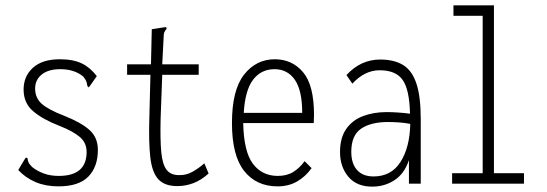

<svg xmlns="http://www.w3.org/2000/svg" viewBox="-20 -685 2040 716"><path d="M198 10Q150 10 112.5 -6Q75 -22 48 -51L72 -91L77 -98L83 -94Q83 -88 86 -80.5Q89 -73 100 -62Q119 -47 143.5 -38Q168 -29 199 -29Q303 -29 303 -118Q303 -152 278.5 -173.5Q254 -195 201 -216Q141 -239 104.5 -269.5Q68 -300 68 -351Q68 -401 103 -432.5Q138 -464 203 -464Q253 -464 285 -448.5Q317 -433 341 -401L317 -367L311 -359L306 -364Q305 -370 303 -378Q301 -386 291 -399Q258 -427 205 -427Q160 -427 135.5 -407Q111 -387 111 -355Q111 -320 135.5 -298Q160 -276 220 -253Q283 -228 314 -200Q345 -172 345 -126Q345 -63 309.5 -26.5Q274 10 198 10Z M641 9Q594 9 570.5 -16.5Q547 -42 540.5 -98.5Q534 -155 537 -248L541 -406H454V-445H543L546 -576L591 -583L600 -584L601 -577Q596 -572 593 -565Q590 -558 590 -541L585 -445H721V-406H585L579 -243Q577 -163 581.5 -117Q586 -71 601.5 -51.5Q617 -32 647 -32Q674 -31 698 -44.5Q722 -58 742 -76L758 -38Q730 -13 701 -2Q672 9 641 9Z M1015 10Q936 10 890.5 -47.5Q845 -105 845 -226Q845 -349 890 -406.5Q935 -464 1005 -464Q1069 -464 1110 -416Q1151 -368 1151 -256Q1151 -241 1150 -226H887Q889 -120 923 -74.5Q957 -29 1016 -29Q1050 -29 1074 -44Q1098 -59 1116 -84L1142 -58Q1119 -26 1087.5 -8Q1056 10 1015 10ZM889 -264H1107Q1107 -348 1079.5 -387.5Q1052 -427 1004 -427Q954 -427 924 -388Q894 -349 889 -264Z M1368 11Q1310 11 1279 -26Q1248 -63 1248 -118Q1248 -171 1271 -204Q1294 -237 1333.5 -252Q1373 -267 1422 -267Q1440 -267 1463.5 -265.5Q1487 -264 1509 -261Q1507 -351 1481.5 -387Q1456 -423 1396 -423Q1340 -423 1294 -373L1272 -405Q1325 -463 1398 -463Q1449 -463 1482.5 -443Q1516 -423 1532.5 -374.5Q1549 -326 1549 -242V0H1505V-88Q1488 -37 1451 -13Q1414 11 1368 11ZM1290 -119Q1290 -75 1311.5 -51Q1333 -27 1373 -27Q1439 -27 1473.5 -81Q1508 -135 1510 -223Q1490 -227 1467.5 -228.5Q1445 -230 1427 -230Q1363 -230 1326.5 -205Q1290 -180 1290 -119Z M1666 0V-39H1780V-626H1671V-665H1822V-39H1934V0Z"/></svg>

Font: Inconsolata Condensed Light
Style: Regular
Weight: 300
Width: 3
Monospace: yes
Designer: Raph Levien, Cyreal, Brenton Simpson
Foundry: Raph Levien, Cyreal, Google
Version: Version 3.001; ttfautohint (v1.8.2.53-6de2)